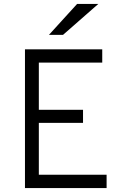

<svg xmlns="http://www.w3.org/2000/svg" viewBox="-20 -949 656 969"><path d="M106 -700H496V-633H176V-395H399V-329H176V-67H518V0H106ZM369 -929H476L298 -773H227Z"/></svg>

Font: Overpass Mono Light
Style: Regular
Weight: 300
Monospace: yes
Designer: Delve Withrington, Dave Bailey
Foundry: Delve Fonts
Version: Version 1.000;DELV;Overpass